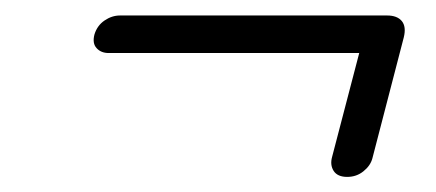

<svg xmlns="http://www.w3.org/2000/svg" viewBox="-20 -442 563 248"><path d="M102 -397.5Q105.5 -409 115 -415.5Q124.5 -422 135 -422H480Q493 -422 499 -414.8Q505 -407.5 501.5 -393.5L461 -237.5Q458.5 -228 449.5 -220.8Q440.5 -213.5 428.5 -213.5Q416 -213.5 411 -221.2Q406 -229 409 -239.5L444 -373.5H120.5Q110.5 -373.5 104.8 -379.8Q99 -386 102 -397.5Z"/></svg>

Font: Fraunces 72pt Soft
Style: Italic
Weight: 400
Italic angle: -16°
Version: Version 1.000;[b76b70a41]